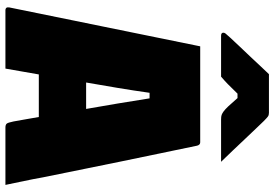

<svg xmlns="http://www.w3.org/2000/svg" viewBox="-168 -818 987 690"><g transform="rotate(90 325.0 -473.5)"><path d="M227 0H16Q12 0 9 -3Q6 -6 7 -13Q42 -185 77 -356.5Q112 -528 147 -700H492Q501 -700 504 -689Q533 -551 561.5 -412Q590 -273 618 -134Q624 -100 631 -67Q638 -34 645 0H439Q429 0 425 -4.5Q421 -9 417 -29Q413 -51 409 -74Q405 -97 401 -120H248Q243 -90 237.5 -60Q232 -30 227 0ZM314 -518Q306 -461 296.5 -404Q287 -347 277 -290H372Q362 -346 352.5 -403.5Q343 -461 334 -518ZM247 -947H386Q394 -947 399 -943.5Q404 -940 416 -928Q423 -921 440 -903Q457 -885 478.5 -862.5Q500 -840 522 -816.5Q544 -793 562 -775H410Q399 -775 393.5 -777Q388 -779 381 -784Q374 -789 363 -800.5Q352 -812 333 -834H317Q296 -812 282.5 -799Q269 -786 256 -775H109Q98 -775 98 -783Q98 -787 101 -791Q104 -795 116 -808Q127 -820 145 -839Q163 -858 183 -879Q203 -900 220 -918.5Q237 -937 247 -947Z"/></g></svg>

Font: Recursive Sn Lnr St XBk
Style: Regular
Weight: 1000
Version: Version 1.079;hotconv 1.0.112;makeotfexe 2.5.65598; ttfautoh